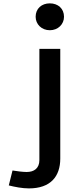

<svg xmlns="http://www.w3.org/2000/svg" viewBox="-20 -681 437 1114"><path d="M208.5 -397.4V-310.8V247.6C208.5 295.2 178.2 316.9 134.9 316.9C113.2 316.9 78.6 312.5 52.6 308.2L31 394.8C65.6 403.5 108.9 412.1 147.9 412.1C273.4 412.1 329.7 342.9 329.7 239V-397.4ZM269.1 -661.5C221.5 -661.5 186.8 -631.2 186.8 -583.6C186.8 -540.3 221.5 -505.6 269.1 -505.6C316.7 -505.6 351.4 -540.3 351.4 -583.6C351.4 -631.2 316.7 -661.5 269.1 -661.5Z"/></svg>

Font: PleaseOptimize
Style: Demi-Bold
Weight: 600
Version: Version 001.000